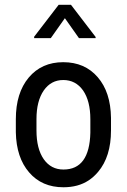

<svg xmlns="http://www.w3.org/2000/svg" viewBox="-20 -770 528 799"><path d="M131.8 -274.4V-227.1Q131.8 -150.9 162.1 -107.4Q192.4 -64.5 244.1 -64.5Q352.5 -64.5 356 -217.8V-273.9Q356 -349.6 325.7 -393.6Q294.9 -437 243.2 -437Q192.4 -437 162.1 -393.6Q131.8 -349.6 131.8 -274.4ZM45.9 -219.7V-273.9Q45.9 -383.3 99.6 -447.3Q153.3 -511.2 243.2 -511.2Q333 -511.2 386.7 -448.7Q440.4 -386.7 441.9 -279.8V-227.1Q441.9 -118.2 388.2 -54.7Q370.6 -33.7 348.9 -19.3Q327.1 -4.9 300.8 2.2Q274.4 9.3 244.1 9.3Q154.3 9.3 101.1 -52.7Q47.9 -114.3 45.9 -219.7ZM377.9 -616.2V-611.3H308.6L250 -694.3L191.4 -611.3H122.1V-617.2L224.1 -750H275.4Z"/></svg>

Font: MAUL Condensed
Style: Condensed Regular
Weight: 400
Designer: MAUL
Version: Version 1.0; 2020; ttfautohint (v1.8.3)